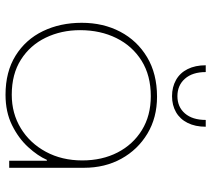

<svg xmlns="http://www.w3.org/2000/svg" viewBox="-54 -680 747 678"><g transform="rotate(90 319.0 -340.5)"><path d="M314 13Q233 13 176 -22.5Q119 -58 89.5 -119Q60 -180 60 -256Q60 -332 91.5 -392Q123 -452 181.5 -487Q240 -522 321 -522Q395 -522 451.5 -488Q508 -454 540 -396Q572 -338 572 -264V0H547V-133H544Q530 -101 499 -67Q468 -33 421.5 -10Q375 13 314 13ZM314 -9Q380 -9 432.5 -41Q485 -73 515.5 -129.5Q546 -186 546 -258Q546 -328 518 -382.5Q490 -437 439 -468.5Q388 -500 319 -500Q246 -500 194 -467.5Q142 -435 114 -378.5Q86 -322 86 -250Q86 -184 112.5 -129Q139 -74 190 -41.5Q241 -9 314 -9ZM319 -575Q287 -575 262 -589Q237 -603 223.5 -630Q210 -657 210 -694H234Q234 -647 257.5 -620.5Q281 -594 319 -594Q357 -594 380 -620.5Q403 -647 403 -694H427Q427 -657 413.5 -630Q400 -603 375.5 -589Q351 -575 319 -575Z"/></g></svg>

Font: MuseoModerno Thin Thin
Style: Regular
Weight: 250
Version: Version 1.003